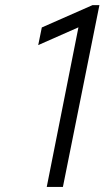

<svg xmlns="http://www.w3.org/2000/svg" viewBox="-20 -740 419 760"><path d="M290.5 -631.8 131.3 -561.5 145.5 -631.3 346.2 -719.7H373.5L229 0H165Z"/></svg>

Font: Reddit Sans Fudge Light Italic
Style: Regular
Weight: 300
Italic angle: -11.25°
Designer: Stephen Hutchings
Version: Version 1.013